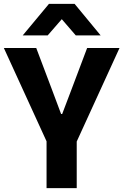

<svg xmlns="http://www.w3.org/2000/svg" viewBox="-20 -976 640 996"><path d="M229 -226.5 0 -727H168L248.5 -514L297 -384.5H302.5L351.5 -513.5L432 -727H600L371 -226.5ZM221.5 0V-322.5H378V0ZM98 -792.5 234 -956H367L502 -792.5H373L300.5 -876.5L227.5 -792.5Z"/></svg>

Font: Spline Sans Mono
Style: Regular
Weight: 400
Monospace: yes
Designer: Eben Sorkin, Mirko Velimirovic
Foundry: Sorkin Type
Version: Version 1.004